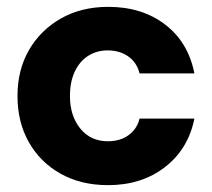

<svg xmlns="http://www.w3.org/2000/svg" viewBox="-20 -528 618 560"><path d="M295 12Q216 12 156.5 -21.5Q97 -55 64 -113.5Q31 -172 31 -248Q31 -324 64.5 -382Q98 -440 157.5 -474Q217 -508 296 -508Q394 -508 461.5 -456.5Q529 -405 547 -314H387Q379 -346 354 -363.5Q329 -381 294 -381Q262 -381 237 -365Q212 -349 198 -319Q184 -289 184 -248Q184 -218 192 -194Q200 -170 215 -152Q230 -134 250 -125Q270 -116 294 -116Q318 -116 336.5 -123.5Q355 -131 368.5 -146Q382 -161 387 -182H547Q529 -93 461 -40.5Q393 12 295 12Z"/></svg>

Font: DM Sans 9pt 36pt Black
Style: Regular
Weight: 900
Version: Version 4.004;gftools[0.9.30]